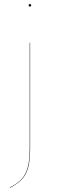

<svg xmlns="http://www.w3.org/2000/svg" viewBox="-20 -726 292 937"><path d="M127 -1Q127 58 117 93Q107 128 86.5 149.5Q66 171 29 191L28 189Q65 170 85 148.5Q105 127 115 92Q125 57 125 -1V-517H127ZM132 -700Q132 -694 126 -694Q120 -694 120 -700Q120 -706 126 -706Q132 -706 132 -700Z"/></svg>

Font: FiraGO Two
Style: Regular
Weight: 100
Designer: bBox Type
Foundry: bBox Type GmbH
Version: Version 1.001